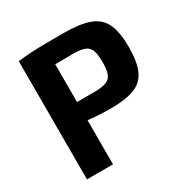

<svg xmlns="http://www.w3.org/2000/svg" viewBox="-161 -835 942 971"><g transform="rotate(-30 310.0 -350.0)"><path d="M337 -700Q433 -700 488 -680Q543 -660 566.5 -611.5Q590 -563 590 -474Q590 -386 567.5 -337.5Q545 -289 494 -269.5Q443 -250 356 -250Q310 -250 266 -253.5Q222 -257 184 -263Q146 -269 119.5 -276Q93 -283 82 -288L85 -364Q144 -364 207.5 -364Q271 -364 333 -364Q373 -365 396 -374Q419 -383 428 -407Q437 -431 437 -474Q437 -519 428 -543Q419 -567 396 -576Q373 -585 333 -585Q241 -585 175.5 -584Q110 -583 86 -581L72 -690Q114 -695 150.5 -697Q187 -699 230.5 -699.5Q274 -700 337 -700ZM224 -690V0H72V-690Z"/></g></svg>

Font: Exo 2
Style: Bold
Weight: 700
Designer: Natanael Gama
Foundry: Natanael Gama
Version: Version 2.010